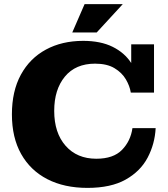

<svg xmlns="http://www.w3.org/2000/svg" viewBox="-20 -898 820 935"><path d="M332 -740 392 -878H578L451 -740ZM406 17Q293 17 210.5 -25.5Q128 -68 83 -148Q38 -228 38 -341Q38 -454 81.5 -534Q125 -614 203.5 -656.5Q282 -699 385 -699Q470 -699 528.5 -670Q587 -641 619 -591V-682H730V-447H617Q612 -479 593 -511.5Q574 -544 537.5 -566Q501 -588 443 -588Q348 -588 296 -525Q244 -462 244 -358Q244 -251 299.5 -188Q355 -125 449 -125Q532 -125 574 -168Q616 -211 625 -274H738Q734 -197 699 -130.5Q664 -64 592 -23.5Q520 17 406 17Z"/></svg>

Font: Montagu Slab 16pt
Style: Bold
Weight: 700
Designer: Florian Karsten
Foundry: Florian Karsten
Version: Version 1.000; ttfautohint (v1.8.3)